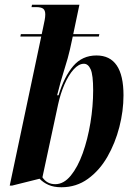

<svg xmlns="http://www.w3.org/2000/svg" viewBox="-20 -780 557 810"><path d="M239 10Q207 10 184.5 0Q162 -10 147 -26L31 3H21L154 -626H66L68 -636H156L162 -664Q166 -682 168.5 -695.5Q171 -709 171 -719Q171 -736 162.5 -743Q154 -750 132 -750H113L115 -760H315L289 -636H399L397 -626H287L275 -571Q268 -539 251.5 -487Q235 -435 221 -378H227Q251 -457 289 -501.5Q327 -546 387 -546Q501 -546 501 -378Q501 -312 483.5 -244Q466 -176 433 -118.5Q400 -61 351 -25.5Q302 10 239 10ZM213 -3Q249 -3 278.5 -39Q308 -75 329 -133.5Q350 -192 361.5 -262Q373 -332 373 -399Q373 -464 362.5 -487.5Q352 -511 334 -511Q312 -511 290.5 -487Q269 -463 252 -424Q235 -385 225 -339L159 -32Q178 -3 213 -3Z"/></svg>

Font: Noto Serif Display ExtraCondensed
Style: Bold Italic
Weight: 700
Width: 2
Italic angle: -12°
Designer: Monotype Design Team
Foundry: Monotype Imaging Inc.
Version: Version 2.009